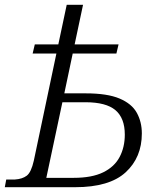

<svg xmlns="http://www.w3.org/2000/svg" viewBox="-38 -780 644 800"><path d="M-18 0 -12 -32H24Q55 -34 73.5 -48Q92 -62 103 -111L197 -557H98L107 -595H205L240 -760H308L273 -595H456L447 -557H265L230 -391H320Q409 -391 460 -369.5Q511 -348 532 -310Q553 -272 553 -224Q553 -124 485.5 -62Q418 0 275 0ZM269 -39Q345 -39 392 -62Q439 -85 460.5 -126Q482 -167 482 -219Q482 -288 443 -321Q404 -354 318 -354H222L155 -39Z"/></svg>

Font: Noto Serif Light
Style: Italic
Weight: 300
Italic angle: -12°
Designer: Monotype Design Team
Foundry: Monotype Imaging Inc.
Version: Version 2.013